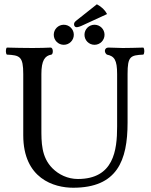

<svg xmlns="http://www.w3.org/2000/svg" viewBox="-20 -870 707 900"><path d="M323 10C529 10 578 -117 578 -295V-523C578 -606 591 -611 652 -614C658 -620 658 -641 652 -647C622 -646 578 -645 555 -645C532 -645 514 -647 488 -647C469.3 -647 466.3 -625 481 -614C516 -607 529 -589 529 -523V-277C529 -165 513 -31 345 -31C297 -31 255 -52 226 -81C173 -134 174 -204 174 -269V-523C174 -586 190 -609 221 -614C230 -616 230.9 -647 217 -647C192 -646 173 -645 132 -645C93 -645 49 -646 12 -647C6 -641 6 -620 12 -614C72.5 -611 89 -606 89 -523V-236C89 -32 234 10 323 10ZM232 -707C232 -681 253 -660 279 -660C305 -660 326 -681 326 -707C326 -733 305 -754 279 -754C253 -754 232 -733 232 -707ZM376 -707C376 -681 397 -660 423 -660C449 -660 470 -681 470 -707C470 -733 449 -754 423 -754C397 -754 376 -733 376 -707ZM434.1 -849.9 338.6 -774.2C328.6 -766.3 327.1 -761.9 327.1 -755.7C327.1 -748.7 331.7 -742.5 338.6 -742.5C345.5 -742.5 354.8 -745.1 371 -753L481.9 -804.1C472.1 -822.9 456.2 -838.2 434.1 -849.9Z"/></svg>

Font: Libertinus Math
Style: Regular
Weight: 400
Designer: Philipp H. Poll
Foundry: Khaled Hosny
Version: Version 6.2